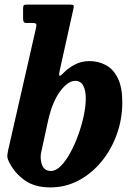

<svg xmlns="http://www.w3.org/2000/svg" viewBox="-20 -800 588 836"><path d="M15.5 -146 136.5 -677Q140 -691 137.5 -695.5Q135 -700 121 -700H96Q85.5 -700 83 -705Q80.5 -710 80.5 -720.5V-762Q80.5 -772.5 83 -776.2Q85.5 -780 96 -780H283Q297.5 -780 300 -776.8Q302.5 -773.5 299.5 -761L240 -493Q236 -475.5 238.5 -471Q241 -466.5 254.5 -480.5Q274.5 -502 304.2 -518Q334 -534 369 -534Q409 -534 441.5 -516.2Q474 -498.5 493.2 -459.2Q512.5 -420 512.5 -355Q512.5 -281.5 488.5 -214.8Q464.5 -148 421.5 -96Q378.5 -44 321.8 -14Q265 16 199.5 16Q132 16 88.8 -14.2Q45.5 -44.5 21.5 -90.5Q13.5 -105.5 12.2 -116Q11 -126.5 15.5 -146ZM157.5 -108Q161.5 -55.5 201.5 -55.5Q223 -55.5 244.8 -77.2Q266.5 -99 286 -134.8Q305.5 -170.5 320.8 -212.8Q336 -255 344.8 -296.5Q353.5 -338 353.5 -371.5Q353.5 -406 342.5 -427Q331.5 -448 307.5 -448Q275.5 -448 241.5 -402Q207.5 -356 189 -273L160.5 -142Q156 -125 157.5 -108Z"/></svg>

Font: Besley* Narrow
Style: Bold Italic
Weight: 700
Width: 4
Italic angle: -13°
Designer: Owen Earl
Foundry: indestructible type*
Version: Version 3.000; ttfautohint (v1.8.3)